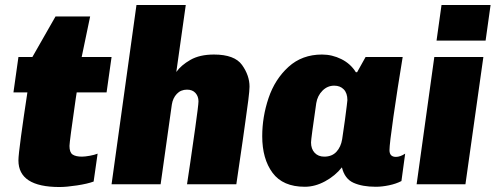

<svg xmlns="http://www.w3.org/2000/svg" viewBox="-20 -740 1990 771"><path d="M342 -674 308 -511H428L408 -369H288L284 -343Q259 -170 259 -154Q259 -128 271.5 -119.5Q284 -111 309 -111Q321 -111 340.5 -114.5Q360 -118 372 -123L356 -11Q332 -2 289.5 4.5Q247 11 219 11Q54 11 54 -96Q54 -116 64.5 -193.5Q75 -271 90 -369H34L54 -511H110L203 -674Z M982 -392Q982 -377 977 -337Q972 -297 965.5 -253Q959 -209 955 -178L929 0H731L744 -87Q751 -134 764 -226.5Q777 -319 777 -333Q777 -353 765 -366.5Q753 -380 731 -380Q706 -380 690 -363Q674 -346 670 -320L625 0H428L528 -720H726L688 -451Q707 -478 744.5 -499.5Q782 -521 839 -521Q922 -521 952 -479Q982 -437 982 -392Z M1409 -450H1414L1448 -511H1597Q1576 -384 1560 -272.5Q1544 -161 1544 -137Q1544 -110 1570 -110Q1587 -110 1607 -123L1592 -13Q1571 -2 1542.5 4Q1514 10 1489 10Q1435 10 1399.5 -6Q1364 -22 1353 -68Q1326 -34 1285.5 -12Q1245 10 1204 10Q1116 10 1074.5 -46Q1033 -102 1033 -193Q1033 -271 1058.5 -346.5Q1084 -422 1138.5 -471.5Q1193 -521 1273 -521Q1314 -521 1351 -502.5Q1388 -484 1409 -450ZM1250 -326Q1229 -182 1229 -168Q1229 -142 1243.5 -126.5Q1258 -111 1282 -111Q1313 -111 1331 -130.5Q1349 -150 1354 -181L1365 -257Q1375 -333 1375 -338Q1375 -366 1360.5 -381Q1346 -396 1322 -396Q1295 -396 1275 -376Q1255 -356 1250 -326Z M1930 -577H1733L1753 -720H1950ZM1849 0H1653L1724 -511H1921Z"/></svg>

Font: Chivo Black Italic
Style: Regular
Weight: 900
Italic angle: -8.05°
Designer: Hector Gatti
Foundry: Omnibus-Type
Version: Version 1.007